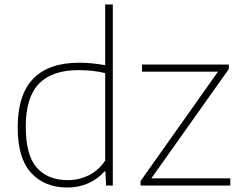

<svg xmlns="http://www.w3.org/2000/svg" viewBox="-20 -828 1078 857"><path d="M59 -259Q59 -405 128 -476.5Q197 -548 333.5 -548Q389 -548 449.5 -537V-808H483.5V0H453.5L450.5 -63H446.5Q417.5 -29.5 374.5 -10.2Q331.5 9 281 9Q179 9 119 -56.2Q59 -121.5 59 -259ZM449.5 -111V-501.5Q425.5 -508 394.2 -511.5Q363 -515 331.5 -515Q212 -515 153.5 -454Q95 -393 95 -263Q95 -135.5 144 -79.8Q193 -24 282.5 -24Q332 -24 375.5 -45.2Q419 -66.5 449.5 -111ZM655.5 -32H1008V0H607.5V-20L953 -508H614V-540H1001.5V-520Z"/></svg>

Font: Encode Sans Semi Expanded Thin
Style: Regular
Weight: 250
Width: 6
Designer: Multiple Designers
Foundry: Impallari Type
Version: Version 2.000